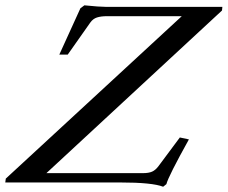

<svg xmlns="http://www.w3.org/2000/svg" viewBox="-79 -689 860 725"><path d="M537.1 16.1Q495.6 0 375 0H-59.1L-57.1 -14.6L607.4 -627.9H325.7Q302.2 -627.9 287.1 -623Q272 -618.2 261.7 -603.5L176.8 -482.9H145L224.6 -657.7L239.7 -668.9Q296.4 -663.1 320.8 -663.1H760.7L759.3 -649.4L96.2 -35.2H460Q482.4 -35.2 495.1 -40.8Q507.8 -46.4 518.6 -60.5L600.1 -169.9L634.3 -162.6Q556.6 -22.9 549.3 6.3Z"/></svg>

Font: Elstob 10pt
Style: Italic
Weight: 400
Italic angle: -20°
Designer: Peter S. Baker
Version: Version 1.015